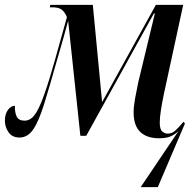

<svg xmlns="http://www.w3.org/2000/svg" viewBox="-20 -556 798 786"><path d="M556 210 711 -20Q697 -6 679 2Q661 10 631 10Q581 10 554 -16Q527 -42 527 -96Q527 -120 533 -153Q539 -186 546 -219L614 -501H610L333 0H309L259 -471Q249 -433 238.5 -396.5Q228 -360 214 -312Q182 -198 160 -128Q138 -58 115.5 -25.5Q93 7 60 7Q30 7 15 -14.5Q0 -36 0 -62Q0 -89 12.5 -106Q25 -123 41 -123Q40 -97 48 -79.5Q56 -62 81 -62Q99 -62 114 -76.5Q129 -91 145.5 -129Q162 -167 184 -239Q193 -268 204 -307Q215 -346 225.5 -384Q236 -422 244 -450Q252 -478 254 -486Q245 -507 232.5 -516.5Q220 -526 196 -526H184L186 -536H360L398 -138L618 -536H730L650 -167Q644 -138 639 -106.5Q634 -75 634 -55Q634 -26 644.5 -17.5Q655 -9 666 -9Q683 -9 696 -20Q709 -31 730 -56L731 -57H732L737 -50L626 210Z"/></svg>

Font: Noto Serif Display ExtraCondensed SemiBold
Style: Italic
Weight: 600
Width: 2
Italic angle: -12°
Designer: Monotype Design Team
Foundry: Monotype Imaging Inc.
Version: Version 2.009